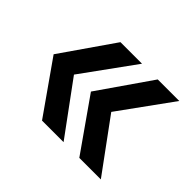

<svg xmlns="http://www.w3.org/2000/svg" viewBox="-97 -653 701 701"><g transform="rotate(45 253.0 -302.5)"><path d="M36.2 -100ZM177.5 -100H288.8L141.2 -301.2L288.8 -505H177.5L36.2 -301.2ZM370 -100H481.2L333.8 -301.2L481.2 -505H370L228.8 -301.2Z"/></g></svg>

Font: Cambay
Style: Bold
Weight: 700
Designer: Pooja Saxena
Foundry: Pooja Saxena
Version: Version 1.096;PS 001.096;hotconv 1.0.70;makeotf.lib2.5.58329